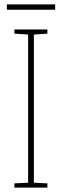

<svg xmlns="http://www.w3.org/2000/svg" viewBox="-20 -847 278 867"><path d="M229 -827H11V-803H229ZM194 0V-19L133 -22V-691L194 -695V-714H45V-695L107 -691V-22L45 -19V0Z"/></svg>

Font: Noto Sans Sinhala Condensed Thin
Style: Regular
Weight: 100
Width: 3
Designer: Jelle Bosma - Monotype Design Team
Foundry: Monotype Imaging Inc.
Version: Version 2.006